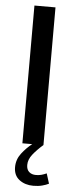

<svg xmlns="http://www.w3.org/2000/svg" viewBox="-61 -731 376 972"><g transform="rotate(5 127.0 -245.0)"><path d="M73.5 0V-700H180.5V0ZM123.5 0H180Q148.5 27.5 128 53.5Q107.5 79.5 107.5 107Q107.5 130.5 120.8 142.2Q134 154 155.5 154Q170.5 154 183.5 150.5Q196.5 147 209.5 141L225.5 192Q212 199 192.2 204.2Q172.5 209.5 147 209.5Q105 209.5 76 187.5Q47 165.5 47 123.5Q47 84.5 71 53.2Q95 22 123.5 0Z"/></g></svg>

Font: Cabin SemiCondensedMedium
Style: Regular
Weight: 500
Width: 4
Designer: Pablo Impallari
Foundry: Pablo Impallari. http://www.impallari.com Igino Marini. http://www.ikern.com
Version: Version 3.001